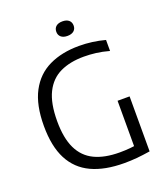

<svg xmlns="http://www.w3.org/2000/svg" viewBox="-164 -1035 1002 1155"><g transform="rotate(-20 337.0 -457.5)"><path d="M432.5 6.5Q307.5 6.5 223 -33Q138.5 -72.5 95.5 -155.2Q52.5 -238 52.5 -368.5Q52.5 -503 97 -587Q141.5 -671 223 -710.2Q304.5 -749.5 415.5 -749.5Q457.5 -749.5 498.8 -744Q540 -738.5 581 -727.5V-657Q536 -669.5 497 -674.2Q458 -679 420 -679Q332 -679 268.8 -649Q205.5 -619 171.5 -551Q137.5 -483 137.5 -368.5Q137.5 -260 170 -192.8Q202.5 -125.5 267 -94.5Q331.5 -63.5 427.5 -63.5Q463.5 -63.5 494.8 -66.5Q526 -69.5 553 -74.5L521 -41V-360H598V-8Q551 -0.5 512 3Q473 6.5 432.5 6.5ZM372 -829.5Q345.5 -829.5 331 -842Q316.5 -854.5 316.5 -875.5Q316.5 -897.5 331 -910Q345.5 -922.5 372 -922.5Q398.5 -922.5 413 -910Q427.5 -897.5 427.5 -875.5Q427.5 -854.5 413 -842Q398.5 -829.5 372 -829.5Z"/></g></svg>

Font: Encode Sans SC
Style: Regular
Weight: 400
Version: Version 3.002